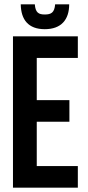

<svg xmlns="http://www.w3.org/2000/svg" viewBox="-20 -868 408 888"><path d="M150 -600H340V-700H40V0H340V-100H150V-305H301V-405H150ZM235 -848C232 -809 216 -801 187 -801C159 -801 144 -809 141 -848H76C77 -777 111 -733 187 -733C263 -733 300 -777 300 -848Z"/></svg>

Font: Bebas Neue
Style: Bold
Weight: 700
Designer: Ryoichi Tsunekawa
Foundry: Ryoichi Tsunekawa
Version: Version 1.300